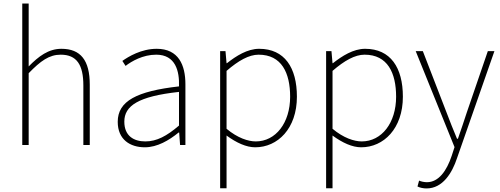

<svg xmlns="http://www.w3.org/2000/svg" viewBox="-20 -814 2809 1078"><path d="M105 0H141V-403C208 -472 256 -507 321 -507C411 -507 448 -450 448 -334V0H484V-339C484 -475 433 -540 325 -540C252 -540 197 -498 141 -441V-794H105Z M793 13C863 13 929 -26 983 -70H986L991 0H1021V-341C1021 -448 983 -540 860 -540C773 -540 701 -496 667 -472L685 -444C719 -470 782 -507 857 -507C966 -507 988 -414 985 -329C748 -302 641 -247 641 -130C641 -30 711 13 793 13ZM796 -20C732 -20 678 -50 678 -131C678 -220 756 -273 985 -298V-109C916 -50 860 -20 796 -20Z M1216 -527V243H1252V-53C1308 -12 1363 13 1413 13C1539 13 1647 -92 1647 -271C1647 -434 1578 -540 1435 -540C1369 -540 1306 -500 1254 -459H1252L1246 -527ZM1432 -507C1561 -507 1609 -405 1609 -271C1609 -124 1528 -20 1416 -20C1374 -20 1314 -39 1252 -91V-416C1319 -474 1378 -507 1432 -507Z M1811 -527V243H1847V-53C1903 -12 1958 13 2008 13C2134 13 2242 -92 2242 -271C2242 -434 2173 -540 2030 -540C1964 -540 1901 -500 1849 -459H1847L1841 -527ZM2027 -507C2156 -507 2204 -405 2204 -271C2204 -124 2123 -20 2011 -20C1969 -20 1909 -39 1847 -91V-416C1914 -474 1973 -507 2027 -507Z M2314 -527 2532 12 2516 61C2488 145 2443 209 2377 209C2361 209 2344 205 2333 200L2324 233C2337 240 2357 244 2375 244C2466 244 2519 156 2546 74L2756 -527H2719L2601 -183C2586 -138 2568 -82 2551 -35H2546C2526 -82 2504 -138 2487 -183L2354 -527Z"/></svg>

Font: Kinto Sans Thin
Style: Regular
Weight: 100
Designer: Authors: Ryoko NISHIZUKA  (kana & ideographs); Paul D. Hunt (Latin, Greek & Cyrillic); Wenlong ZHANG  (bopomofo); Sandol
Foundry: Adobe Systems Incorporated, ookami Inc.
Version: Version 0.001